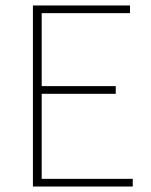

<svg xmlns="http://www.w3.org/2000/svg" viewBox="-20 -680 550 700"><path d="M100 0V-660H454V-632H132V-366H402V-338H132V-28H464V0Z"/></svg>

Font: Source Sans 3 Variable
Style: Regular
Weight: 200
Designer: Paul D. Hunt
Foundry: Adobe Systems Incorporated
Version: Version 3.026